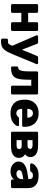

<svg xmlns="http://www.w3.org/2000/svg" viewBox="1442 -2012 761 3686"><g transform="rotate(90 1823.0 -169.5)"><path d="M84 0Q73 0 66 -7.5Q59 -15 59 -25V-495Q59 -506 66 -513Q73 -520 84 -520H202Q213 -520 220 -513Q227 -506 227 -495V-329H407V-495Q407 -506 414 -513Q421 -520 432 -520H550Q561 -520 568 -513Q575 -506 575 -495V-25Q575 -15 568 -7.5Q561 0 550 0H432Q421 0 414 -7.5Q407 -15 407 -25V-198H227V-25Q227 -15 220 -7.5Q213 0 202 0Z M747 191Q736 191 729 183.5Q722 176 722 165V85Q722 74 729 66.5Q736 59 747 59H782Q800 59 812 52.5Q824 46 833.5 30.5Q843 15 854 -12L1054 -499Q1057 -508 1064 -514Q1071 -520 1084 -520H1191Q1200 -520 1206.5 -513.5Q1213 -507 1213 -499Q1213 -497 1212.5 -494Q1212 -491 1210 -486L1020 -28Q1000 21 979 61Q958 101 932.5 130.5Q907 160 873.5 175.5Q840 191 796 191ZM865 -11 660 -486Q657 -493 657 -498Q659 -507 665 -513.5Q671 -520 681 -520H793Q806 -520 812.5 -513.5Q819 -507 822 -499L965 -133Z M1282 0Q1271 0 1263.5 -7.5Q1256 -15 1256 -26V-113Q1256 -135 1280 -138Q1309 -141 1324 -165Q1339 -189 1345 -236Q1351 -283 1351 -354V-495Q1351 -506 1358.5 -513Q1366 -520 1376 -520H1768Q1779 -520 1786.5 -513Q1794 -506 1794 -495V-25Q1794 -15 1786.5 -7.5Q1779 0 1768 0H1650Q1640 0 1632.5 -7.5Q1625 -15 1625 -25V-389H1511V-336Q1511 -240 1501 -175Q1491 -110 1465 -72Q1439 -34 1394.5 -17Q1350 0 1282 0Z M2155 10Q2037 10 1967 -54Q1897 -118 1894 -244Q1894 -251 1894 -262Q1894 -273 1894 -279Q1897 -358 1929.5 -414.5Q1962 -471 2019.5 -500.5Q2077 -530 2154 -530Q2242 -530 2299.5 -495Q2357 -460 2386 -400Q2415 -340 2415 -263V-239Q2415 -228 2408 -221Q2401 -214 2390 -214H2070Q2070 -213 2070 -211Q2070 -209 2070 -207Q2071 -178 2080.5 -154Q2090 -130 2108.5 -116Q2127 -102 2154 -102Q2174 -102 2187.5 -108.5Q2201 -115 2210 -123.5Q2219 -132 2224 -138Q2233 -149 2238.5 -151.5Q2244 -154 2256 -154H2380Q2390 -154 2396.5 -148Q2403 -142 2402 -132Q2401 -115 2385 -91Q2369 -67 2338.5 -43.5Q2308 -20 2262 -5Q2216 10 2155 10ZM2070 -313H2239V-315Q2239 -348 2229.5 -371.5Q2220 -395 2200.5 -408Q2181 -421 2154 -421Q2128 -421 2109 -408Q2090 -395 2080 -371.5Q2070 -348 2070 -315Z M2534 0Q2523 0 2516 -7.5Q2509 -15 2509 -25V-495Q2509 -506 2516 -513Q2523 -520 2534 -520H2768Q2887 -520 2941.5 -480Q2996 -440 2996 -372Q2996 -334 2981 -310Q2966 -286 2941 -270Q2974 -253 2993 -223Q3012 -193 3012 -154Q3012 -82 2956 -41Q2900 0 2783 0ZM2671 -107H2773Q2805 -107 2823.5 -118.5Q2842 -130 2842 -156Q2842 -182 2824.5 -193.5Q2807 -205 2773 -205H2671ZM2671 -317H2771Q2803 -317 2821 -329.5Q2839 -342 2839 -367Q2839 -393 2820.5 -403Q2802 -413 2771 -413H2671Z M3271 10Q3217 10 3174.5 -10.5Q3132 -31 3107 -66Q3082 -101 3082 -145Q3082 -216 3140 -257.5Q3198 -299 3294 -314L3419 -333V-347Q3419 -383 3404 -402Q3389 -421 3349 -421Q3321 -421 3303.5 -410Q3286 -399 3276 -380Q3267 -367 3251 -367H3139Q3128 -367 3122 -373.5Q3116 -380 3117 -389Q3117 -407 3130.5 -430.5Q3144 -454 3172 -477Q3200 -500 3244 -515Q3288 -530 3351 -530Q3415 -530 3461 -515Q3507 -500 3536 -473Q3565 -446 3578.5 -409.5Q3592 -373 3592 -329V-25Q3592 -15 3584.5 -7.5Q3577 0 3567 0H3451Q3440 0 3433 -7.5Q3426 -15 3426 -25V-60Q3413 -41 3391 -25Q3369 -9 3339.5 0.5Q3310 10 3271 10ZM3318 -104Q3347 -104 3370.5 -116.5Q3394 -129 3407.5 -155.5Q3421 -182 3421 -222V-236L3336 -221Q3289 -213 3267.5 -196.5Q3246 -180 3246 -158Q3246 -141 3256 -129Q3266 -117 3282.5 -110.5Q3299 -104 3318 -104Z"/></g></svg>

Font: DVN-Rubik
Style: Bold
Weight: 700
Designer: Hubert and Fischer
Foundry: Hubert & Fischer
Version: Version 2.102